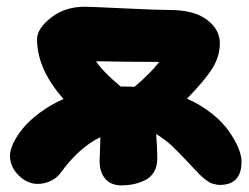

<svg xmlns="http://www.w3.org/2000/svg" viewBox="-20 -543 743 574"><path d="M342.8 11.2Q311.5 11.2 294.7 -8.5Q277.8 -28.3 277.8 -61Q277.8 -71.3 278.8 -90.8Q279.8 -110.4 279.8 -120.1V-132.8Q217.8 -103 163.1 -28.8Q151.4 -11.7 132.3 -2.4Q113.3 6.8 92.8 6.8Q61.5 6.8 35.6 -18.8Q9.8 -44.4 9.8 -78.1Q9.8 -93.8 19.8 -115Q29.8 -136.2 48.6 -159.4Q67.4 -182.6 99.4 -206.3Q131.3 -230 169.9 -247.1Q90.8 -336.4 90.8 -425.8Q90.8 -457.5 132.6 -490.2Q174.3 -522.9 233.9 -522.9Q247.1 -522.9 348.6 -518.1Q450.2 -513.2 485.8 -513.2Q560.5 -513.2 598.9 -483.9Q637.2 -454.6 637.2 -414.1Q637.2 -374.5 615 -338.9Q592.8 -303.2 539.1 -248Q580.1 -230 612.8 -203.9Q645.5 -177.7 664.1 -151.1Q682.6 -124.5 692.4 -101.1Q702.1 -77.6 702.1 -60.1Q702.1 9.8 637.2 9.8Q630.9 9.8 624.8 8.3Q618.7 6.8 614 5.6Q609.4 4.4 603.3 0.2Q597.2 -3.9 594.2 -5.9Q591.3 -7.8 584.7 -13.9Q578.1 -20 575.9 -22.2Q573.7 -24.4 566.4 -32.2Q559.1 -40 557.1 -42Q552.7 -46.9 537.8 -62.5Q522.9 -78.1 517.8 -83.3Q512.7 -88.4 501 -100.1Q489.3 -111.8 482.2 -117.4Q475.1 -123 465.3 -130.1Q455.6 -137.2 446.8 -142.1Q450.2 -102.1 450.2 -68.8Q450.2 -44.9 439.9 -28.3Q429.7 -11.7 412.4 -3.7Q395 4.4 378.2 7.8Q361.3 11.2 342.8 11.2ZM356.9 -284.2Q374 -284.2 381.8 -283.2Q428.7 -322.8 456.1 -357.9Q362.8 -357.9 267.1 -359.9Q287.1 -329.1 340.8 -284.2Z"/></svg>

Font: Shantell Sans Normal
Style: Regular
Weight: 800
Designer: Stephen Nixon, Anya Danilova, Shantell Martin
Foundry: Arrow Type
Version: Version 1.006;[559af2be0]